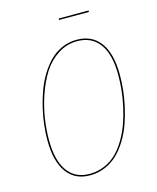

<svg xmlns="http://www.w3.org/2000/svg" viewBox="-122 -905 815 999"><g transform="rotate(-15 285.0 -405.5)"><path d="M451.7 -813.5H290.5L291.5 -821.3H452.6ZM353 -690.4Q434.6 -690.4 478.8 -630.4Q522.9 -570.3 522.9 -457Q522.9 -417 518.6 -374.8Q514.2 -332.5 503.9 -286.4Q493.7 -240.2 478.5 -198.2Q463.4 -156.2 440.2 -117.9Q417 -79.6 388.4 -51.8Q359.9 -23.9 321.3 -7.3Q282.7 9.3 238.3 9.3Q157.2 9.3 113.8 -51Q70.3 -111.3 70.3 -224.1Q70.3 -264.2 75.2 -306.9Q80.1 -349.6 90.8 -395.5Q101.6 -441.4 117.2 -483.6Q132.8 -525.9 156 -563.7Q179.2 -601.6 207.3 -629.6Q235.4 -657.7 272.9 -674.1Q310.5 -690.4 353 -690.4ZM353 -682.6Q295.9 -682.6 248.3 -651.6Q200.7 -620.6 169.9 -571.8Q139.2 -522.9 117.9 -460.9Q96.7 -398.9 87.6 -339.1Q78.6 -279.3 78.6 -223.6Q78.6 -114.3 119.6 -56.4Q160.6 1.5 238.3 1.5Q281.7 1.5 319.6 -14.9Q357.4 -31.2 385.3 -59.1Q413.1 -86.9 435.3 -125Q457.5 -163.1 472.2 -204.6Q486.8 -246.1 496.6 -291.3Q506.3 -336.4 510.5 -377.7Q514.6 -418.9 514.6 -457.5Q514.6 -567.9 472.9 -625.2Q431.2 -682.6 353 -682.6Z"/></g></svg>

Font: Fira Sans Compressed Eight
Style: Italic
Weight: 100
Width: 3
Italic angle: -8°
Designer: Carrois Corporate & Edenspiekermann AG
Foundry: Carrois Corporate GbR & Edenspiekermann AG
Version: Version 4.203;PS 004.203;hotconv 1.0.88;makeotf.lib2.5.64775